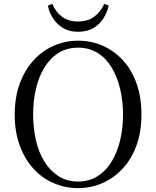

<svg xmlns="http://www.w3.org/2000/svg" viewBox="-20 -955 807 991"><path d="M227 -926 250 -935Q267 -893 300.5 -868.5Q334 -844 383 -844Q433 -844 466 -868.5Q499 -893 518 -935L541 -926Q534 -894 515.5 -863Q497 -832 464.5 -811.5Q432 -791 383 -791Q336 -791 303.5 -811.5Q271 -832 252 -863Q233 -894 227 -926ZM383 16Q317 16 257.5 -9.5Q198 -35 153 -84Q108 -133 82 -203.5Q56 -274 56 -364Q56 -453 82 -523.5Q108 -594 153 -643.5Q198 -693 257.5 -719Q317 -745 383 -745Q450 -745 509 -719.5Q568 -694 613.5 -645Q659 -596 684.5 -525Q710 -454 710 -364Q710 -275 684.5 -204.5Q659 -134 613.5 -85Q568 -36 509 -10Q450 16 383 16ZM383 -18Q440 -18 483.5 -45.5Q527 -73 556 -120.5Q585 -168 600 -230.5Q615 -293 615 -364Q615 -434 600 -496.5Q585 -559 556 -607Q527 -655 483.5 -682Q440 -709 383 -709Q326 -709 282.5 -682Q239 -655 209.5 -607Q180 -559 165.5 -496.5Q151 -434 151 -364Q151 -293 165.5 -230.5Q180 -168 209.5 -120.5Q239 -73 282.5 -45.5Q326 -18 383 -18Z"/></svg>

Font: Noto Serif JP
Style: Regular
Weight: 400
Designer: Ryoko NISHIZUKA  (kana & ideographs); Frank Grießhammer (Latin, Greek & Cyrillic); Wenlong ZHANG  (bopomofo); Sandoll Co
Foundry: Adobe
Version: Version 2.003-H1;hotconv 1.1.1;makeotfexe 2.6.0